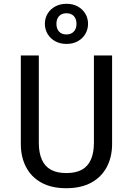

<svg xmlns="http://www.w3.org/2000/svg" viewBox="-20 -982 702 1014"><path d="M476 -689H572V-221Q572 -153 544 -100Q516 -47 462 -17.5Q408 12 330 12Q252 12 198.5 -17.5Q145 -47 117.5 -100Q90 -153 90 -221V-689H185V-228Q185 -175 201 -139Q217 -103 249 -85.5Q281 -68 330 -68Q380 -68 412 -85.5Q444 -103 460 -139Q476 -175 476 -228ZM331 -962Q365 -962 390.5 -948Q416 -934 430.5 -910Q445 -886 445 -856Q445 -827 430.5 -802.5Q416 -778 390.5 -764Q365 -750 331 -750Q298 -750 272 -764Q246 -778 231.5 -802.5Q217 -827 217 -856Q217 -886 231.5 -910Q246 -934 272 -948Q298 -962 331 -962ZM331 -912Q306 -912 292 -897Q278 -882 278 -856Q278 -830 292 -815Q306 -800 331 -800Q355 -800 369.5 -815Q384 -830 384 -856Q384 -882 370 -897Q356 -912 331 -912Z"/></svg>

Font: Fira Sans Variable
Style: Regular
Weight: 400
Designer: Carrois Corporate & Edenspiekermann AG
Foundry: Carrois Corporate GbR & Edenspiekermann AG
Version: Version 4.202